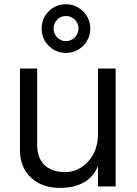

<svg xmlns="http://www.w3.org/2000/svg" viewBox="-20 -874 658 925"><path d="M76.2 -151.4V-543.9H159.2V-174.8Q159.2 -112.3 194.8 -78.6Q230.5 -44.9 293.9 -44.9Q357.4 -44.9 404.8 -96.2Q452.1 -147.5 452.1 -230.5V-543.9H537.1V24.4H452.1V-74.2Q408.2 31.2 267.6 31.2Q181.6 31.2 128.9 -18.6Q76.2 -68.4 76.2 -151.4ZM214.8 -653.3Q180.7 -687.5 180.7 -736.3Q180.7 -785.2 214.4 -819.3Q248 -853.5 296.9 -853.5Q345.7 -853.5 380.4 -819.3Q415 -785.2 415 -736.3Q415 -687.5 380.4 -653.3Q345.7 -619.1 297.4 -619.1Q249 -619.1 214.8 -653.3ZM255.4 -779.3Q238.3 -761.7 238.3 -736.8Q238.3 -711.9 255.4 -693.8Q272.5 -675.8 297.4 -675.8Q322.3 -675.8 340.3 -693.8Q358.4 -711.9 358.4 -736.8Q358.4 -761.7 340.3 -779.3Q322.3 -796.9 297.4 -796.9Q272.5 -796.9 255.4 -779.3Z"/></svg>

Font: GenEi M Gothic v2 Regular
Style: Regular
Weight: 400
Version: Version 2.0